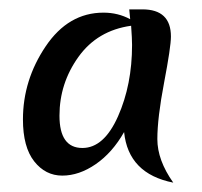

<svg xmlns="http://www.w3.org/2000/svg" viewBox="-20 -804 431 410"><path d="M201 -777Q232 -777 258 -763L256 -784H284Q345 -784 345 -726Q345 -704 330.5 -628Q316 -552 316 -507Q316 -462 350 -414Q254 -433 245 -522Q220 -478 184.5 -453.5Q149 -429 113 -429Q77 -429 53 -459.5Q29 -490 29 -549Q29 -633 77.5 -705Q126 -777 201 -777ZM156 -488Q202 -488 232 -555.5Q262 -623 262 -708Q262 -721 260 -749Q188 -739 147.5 -682.5Q107 -626 107 -557Q107 -488 156 -488Z"/></svg>

Font: Merienda
Style: Regular
Weight: 400
Designer: Eduardo Rodriguez Tunni
Foundry: Eduardo Rodriguez Tunni
Version: Version 1.001